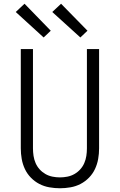

<svg xmlns="http://www.w3.org/2000/svg" viewBox="-20 -997 640 1025"><path d="M300 8Q272 8 243.5 3Q215 -2 190 -15Q165 -28 145 -48.5Q125 -69 113 -94.5Q101 -120 96 -148Q91 -176 91 -205V-735H156V-205Q156 -185 159 -165Q162 -145 170 -126.5Q178 -108 191.5 -93Q205 -78 222.5 -68Q240 -58 260 -54Q280 -50 300 -50Q320 -50 340 -54Q360 -58 377.5 -68Q395 -78 408.5 -93Q422 -108 430 -126.5Q438 -145 441 -165Q444 -185 444 -205V-735H509V-205Q509 -176 504 -148Q499 -120 487 -94.5Q475 -69 455 -48.5Q435 -28 410 -15Q385 -2 356.5 3Q328 8 300 8ZM409 -797 259 -933 306 -977 447 -833ZM213 -797 64 -933 111 -977 251 -833Z"/></svg>

Font: Iosevka Light Extended
Style: Regular
Weight: 300
Width: 7
Monospace: yes
Designer: Belleve Invis
Foundry: Belleve Invis
Version: Version 32.5.0; ttfautohint (v1.8.4)